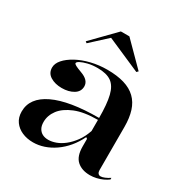

<svg xmlns="http://www.w3.org/2000/svg" viewBox="-170 -863 979 1016"><g transform="rotate(30 319.5 -355.5)"><path d="M319 -515Q379 -515 422.5 -502Q466 -489 494 -462Q522 -435 535 -394Q548 -353 548 -298V-34Q548 -22 553.5 -15Q559 -8 569 -8Q579 -8 593.5 -14Q608 -20 623 -30V-20Q610 -10 592.5 -2Q575 6 555.5 10.5Q536 15 517 15Q467 15 437.5 -11.5Q408 -38 408 -98Q408 -114 408 -121.5Q408 -129 408 -133.5Q408 -138 408 -144L400 -150Q381 -111 355.5 -80.5Q330 -50 299 -28.5Q268 -7 235 4Q202 15 169 15Q132 15 102 2Q72 -11 54 -36Q36 -61 36 -97Q36 -181 131.5 -226.5Q227 -272 408 -272Q408 -357 396 -406Q384 -455 354.5 -476Q325 -497 270 -497Q237 -497 211 -490.5Q185 -484 170 -476Q155 -468 155 -461Q155 -456 166 -450Q177 -444 204 -434Q257 -415 257 -377Q257 -345 228 -327.5Q199 -310 157 -310Q116 -310 87.5 -327.5Q59 -345 59 -379Q59 -404 80 -428Q101 -452 137.5 -472Q174 -492 221 -503.5Q268 -515 319 -515ZM408 -260Q324 -260 270 -238Q216 -216 190 -181.5Q164 -147 164 -107Q164 -83 173 -67.5Q182 -52 197 -44.5Q212 -37 232 -37Q254 -37 278.5 -46Q303 -55 327 -74Q351 -93 372.5 -122Q394 -151 408 -192ZM153 -581 144 -588 279 -726H331L466 -590L457 -581L251 -671Z"/></g></svg>

Font: Kalnia Medium
Style: Regular
Weight: 500
Designer: Frida Medrano
Foundry: Frida Medrano
Version: Version 1.105